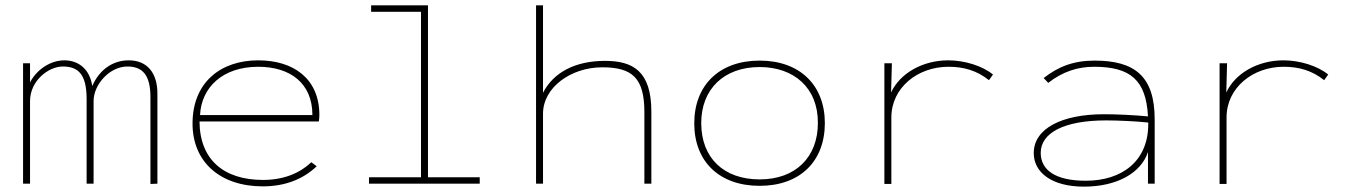

<svg xmlns="http://www.w3.org/2000/svg" viewBox="-20 -685 5040 716"><path d="M66 0H92V-308C92 -384 161 -437 214 -437C271 -437 303 -409 303 -316V0H329V-308C329 -370 389 -437 455 -437C511 -437 541 -406 541 -323V1L567 0V-336C567 -412 530 -460 460 -460C396 -460 348 -420 324 -364C315 -427 273 -460 220 -460C169 -460 118 -427 92 -378V-449H66Z M960 10C1045 10 1112 -18 1161 -65L1141 -80C1099 -40 1039 -14 961 -14C815 -14 725 -89 724 -232H1169C1170 -243 1171 -245 1171 -256C1171 -393 1073 -460 943 -460C803 -460 698 -378 698 -224C698 -81 801 10 960 10ZM726 -256C731 -358 809 -436 943 -436C1062 -436 1145 -375 1145 -256Z M1356 0H1769V-24H1576V-665H1364V-641H1550V-24H1356Z M1979 0H2005V-261C2005 -359 2109 -434 2226 -434C2337 -434 2383 -395 2383 -267V0H2409V-269C2409 -421 2339 -458 2236 -458C2125 -458 2044 -415 2005 -339V-665H1979Z M2813 8C2963 8 3056 -83 3056 -226C3056 -367 2963 -459 2813 -459C2662 -459 2569 -367 2569 -225C2569 -83 2662 8 2813 8ZM2813 -16C2679 -16 2595 -96 2595 -226C2595 -353 2680 -435 2813 -435C2940 -435 3031 -358 3030 -226C3030 -100 2948 -16 2813 -16Z M3278 1H3304V-247C3304 -358 3402 -436 3517 -436C3574 -436 3623 -422 3668 -386L3683 -407C3643 -440 3576 -460 3516 -460C3421 -460 3336 -412 3303 -340L3306 -449H3278Z M4022 11C4146 11 4235 -40 4261 -118V0H4286V-240C4286 -401 4211 -459 4062 -459C3984 -459 3927 -437 3872 -394L3889 -376C3943 -418 3999 -436 4060 -436C4196 -436 4254 -386 4261 -251C4209 -256 4142 -259 4097 -259C3940 -259 3835 -206 3835 -114C3835 -42 3902 11 4022 11ZM3861 -115C3861 -189 3947 -236 4105 -236C4147 -236 4216 -233 4262 -228C4262 -227 4262 -224 4262 -222C4262 -84 4164 -11 4029 -11C3914 -11 3861 -52 3861 -115Z M4528 1H4554V-247C4554 -358 4652 -436 4767 -436C4824 -436 4873 -422 4918 -386L4933 -407C4893 -440 4826 -460 4766 -460C4671 -460 4586 -412 4553 -340L4556 -449H4528Z"/></svg>

Font: Inconsolata Expanded ExtraLight
Style: Regular
Weight: 200
Width: 7
Monospace: yes
Designer: Raph Levien, Cyreal, Brenton Simpson
Foundry: Raph Levien, Cyreal, Google
Version: Version 3.100